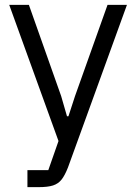

<svg xmlns="http://www.w3.org/2000/svg" viewBox="-20 -561 564 791"><path d="M93 210V140H179L221 20L18 -541H99L232 -165L256 -82H262L289 -165L423 -541H503L260 129Q247 162 233.5 179Q220 196 198.5 203Q177 210 139 210Z"/></svg>

Font: IBM Plex Sans JP
Style: Regular
Weight: 400
Designer: Mike Abbink; Paul van der Laan; Pieter van Rosmalen; Wujin Sim; Yejin Wi; Jinhee Kim; Boomi Park; Yona Kim; Kichan Ma
Foundry: Sandoll Inc.
Version: Version 1.000